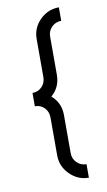

<svg xmlns="http://www.w3.org/2000/svg" viewBox="-91 -790 500 898"><g transform="rotate(-10 159.0 -340.5)"><path d="M192 -245V-64Q192 -37 210.5 -18.5Q229 0 256 0V64Q204 64 166 26Q128 -12 128 -64V-245Q128 -272 110 -290.5Q92 -309 65 -309V-372Q92 -372 110 -390.5Q128 -409 128 -436V-617Q128 -670 166 -707.5Q204 -745 256 -745V-681Q229 -681 210.5 -662.5Q192 -644 192 -617V-436Q192 -377 149 -340Q192 -303 192 -245Z"/></g></svg>

Font: Timtura
Style: Regular
Weight: 400
Version: Version 1.0